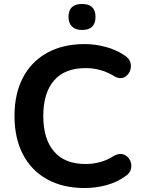

<svg xmlns="http://www.w3.org/2000/svg" viewBox="-20 -937 721 967"><path d="M407 10Q296 10 216.5 -34.5Q137 -79 95 -160.5Q53 -242 53 -353Q53 -464 95 -545Q137 -626 216.5 -670.5Q296 -715 407 -715Q460 -715 513 -700.5Q566 -686 604 -660Q631 -645 637 -621.5Q643 -598 633.5 -577Q624 -556 604 -547Q584 -538 559 -551Q492 -594 411 -594Q306 -594 252 -531.5Q198 -469 198 -353Q198 -237 252 -174Q306 -111 411 -111Q449 -111 485.5 -121Q522 -131 555 -153Q583 -167 604 -158.5Q625 -150 635 -129.5Q645 -109 639.5 -86Q634 -63 609 -48Q571 -20 517.5 -5Q464 10 407 10ZM393 -786Q360 -786 342.5 -803.5Q325 -821 325 -852Q325 -917 393 -917Q461 -917 461 -852Q461 -786 393 -786Z"/></svg>

Font: Chiron GoRound TC SB
Style: Regular
Weight: 500
Designer: Ryoko NISHIZUKA 西塚涼子 (kana, bopomofo & ideographs); Paul D. Hunt (Latin, Greek & Cyrillic); Sandoll Communications 산돌커뮤니
Foundry: Adobe
Version: Version 1.000;hotconv 1.1.1;makeotfexe 2.6.0